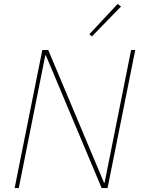

<svg xmlns="http://www.w3.org/2000/svg" viewBox="-20 -951 720 971"><path d="M592 -918 445 -767 432 -778 575 -931ZM494 0 212 -671H209L75 0H54L194 -698H224L506 -27H509L643 -698H664L524 0Z"/></svg>

Font: IBM Plex Sans Thin
Style: Italic
Weight: 100
Italic angle: -11.31°
Designer: Mike Abbink, Paul van der Laan, Pieter van Rosmalen
Foundry: Bold Monday
Version: Version 3.0